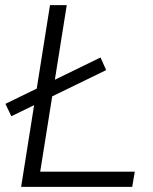

<svg xmlns="http://www.w3.org/2000/svg" viewBox="-20 -725 594 745"><path d="M62 0 174 -705H239L136 -59H503L493 0ZM24 -274 1 -322 370 -502 392 -453Z"/></svg>

Font: Nunito Sans 10pt Light
Style: Italic
Weight: 300
Italic angle: -9°
Designer: Vernon Adams
Foundry: Vernon Adams
Version: Version 3.101;gftools[0.9.27]